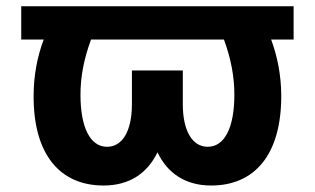

<svg xmlns="http://www.w3.org/2000/svg" viewBox="-20 -565 975 595"><path d="M889.9 -545.5H45.8V-442.5H115.4C95.2 -388.5 84.5 -330.6 84.2 -270.6C82.7 -84.5 167.3 9.9 300.8 9.9C381 9.9 436.4 -27.7 468 -93C499.3 -27.7 554.7 9.9 634.6 9.9C768.1 9.9 852.6 -84.5 851.6 -270.6C851.2 -330.6 840.2 -388.5 820.3 -442.5H889.9ZM229.4 -271.3C229.4 -325.3 239.3 -380.7 262.1 -442.5H674C696.7 -380.7 706.3 -325.3 706.3 -271.3C706.3 -171.2 676.8 -110.1 623.6 -110.1C577.8 -110.1 546.5 -156.6 546.5 -242.2V-346.6H388.8V-242.2C388.8 -156.6 358 -110.1 311.8 -110.1C258.9 -110.1 229.4 -171.2 229.4 -271.3Z"/></svg>

Font: Magic Ui Pro
Style: Bold
Weight: 700
Designer: Stefan Endress, Andreas Faust
Version: Version 1.000;FEAKit 1.0